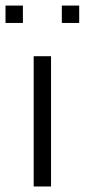

<svg xmlns="http://www.w3.org/2000/svg" viewBox="-41 -676 307 696"><path d="M-21 -592.8V-655.8H42V-592.8ZM81.1 0V-472.2H144V0ZM183.1 -592.8V-655.8H246.1V-592.8Z"/></svg>

Font: CMU Bright
Style: Roman
Weight: 500
Version: Version 0.7.0